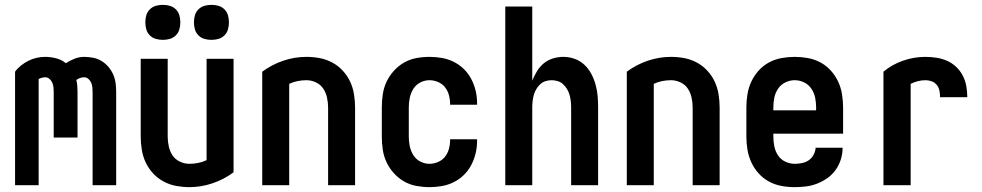

<svg xmlns="http://www.w3.org/2000/svg" viewBox="-20 -762 4040 790"><path d="M42 0V-467Q52 -481 66.5 -492.5Q81 -504 97 -512Q113 -520 130.5 -524Q148 -528 166 -528Q189 -528 211.5 -522Q234 -516 251 -502Q268 -513 287 -520.5Q306 -528 326 -528Q344 -528 362.5 -524.5Q381 -521 397 -511.5Q413 -502 425.5 -487.5Q438 -473 445.5 -456Q453 -439 455.5 -421Q458 -403 458 -384V0H361V-384Q361 -394 360 -403.5Q359 -413 355 -422Q351 -431 343.5 -437.5Q336 -444 326 -444Q317 -444 309 -441Q301 -438 294 -433Q297 -421 298 -408.5Q299 -396 299 -384V-196H201V-384Q201 -394 200 -403.5Q199 -413 195 -422Q191 -431 183.5 -437.5Q176 -444 166 -444Q159 -444 152 -442Q145 -440 139 -437V0Z M759 8Q732 8 705 3Q678 -2 653.5 -15Q629 -28 610 -48.5Q591 -69 579.5 -93.5Q568 -118 563.5 -145.5Q559 -173 559 -200V-520H670V-200Q670 -180 674.5 -159.5Q679 -139 690 -122.5Q701 -106 720 -97Q739 -88 759 -88Q777 -88 795 -91.5Q813 -95 830 -103V-520H941V-53Q902 -24 855 -8Q808 8 759 8ZM850 -598Q835 -598 821 -602Q807 -606 796.5 -616.5Q786 -627 782 -641Q778 -655 778 -670Q778 -685 782 -699Q786 -713 796.5 -723.5Q807 -734 821 -738Q835 -742 850 -742Q865 -742 879 -738Q893 -734 903.5 -723.5Q914 -713 918 -699Q922 -685 922 -670Q922 -655 918 -641Q914 -627 903.5 -616.5Q893 -606 879 -602Q865 -598 850 -598ZM650 -598Q635 -598 621 -602Q607 -606 596.5 -616.5Q586 -627 582 -641Q578 -655 578 -670Q578 -685 582 -699Q586 -713 596.5 -723.5Q607 -734 621 -738Q635 -742 650 -742Q665 -742 679 -738Q693 -734 703.5 -723.5Q714 -713 718 -699Q722 -685 722 -670Q722 -655 718 -641Q714 -627 703.5 -616.5Q693 -606 679 -602Q665 -598 650 -598Z M1059 0V-467Q1098 -496 1145 -512Q1192 -528 1241 -528Q1268 -528 1295 -523Q1322 -518 1346.5 -505Q1371 -492 1390 -471.5Q1409 -451 1420.5 -426.5Q1432 -402 1436.5 -374.5Q1441 -347 1441 -320V0H1330V-320Q1330 -340 1325.5 -360.5Q1321 -381 1310 -397.5Q1299 -414 1280 -423Q1261 -432 1241 -432Q1223 -432 1205 -428.5Q1187 -425 1170 -417V0Z M1747 8Q1720 8 1693 3Q1666 -2 1642.5 -15.5Q1619 -29 1600.5 -49.5Q1582 -70 1570.5 -94.5Q1559 -119 1555 -146Q1551 -173 1551 -200V-320Q1551 -347 1555 -374Q1559 -401 1570.5 -425.5Q1582 -450 1600.5 -470.5Q1619 -491 1642.5 -504.5Q1666 -518 1693 -523Q1720 -528 1747 -528Q1773 -528 1798.5 -523.5Q1824 -519 1847 -507.5Q1870 -496 1888.5 -478Q1907 -460 1919 -437Q1931 -414 1937 -389Q1943 -364 1943 -338V-331H1832V-334Q1832 -353 1827 -371Q1822 -389 1811 -403Q1800 -417 1782.5 -424.5Q1765 -432 1747 -432Q1727 -432 1709 -422.5Q1691 -413 1680.5 -396Q1670 -379 1666 -359.5Q1662 -340 1662 -320V-200Q1662 -180 1666 -160.5Q1670 -141 1680.5 -124Q1691 -107 1709 -97.5Q1727 -88 1747 -88Q1765 -88 1782.5 -95.5Q1800 -103 1811 -117Q1822 -131 1827 -149Q1832 -167 1832 -186V-189H1943V-182Q1943 -156 1937 -131Q1931 -106 1919 -83Q1907 -60 1888.5 -42Q1870 -24 1847 -12.5Q1824 -1 1798.5 3.5Q1773 8 1747 8Z M2059 0V-735H2170V-430Q2178 -450 2189.5 -469Q2201 -488 2217.5 -501.5Q2234 -515 2255 -521.5Q2276 -528 2298 -528Q2322 -528 2344.5 -520Q2367 -512 2384.5 -495.5Q2402 -479 2413 -458Q2424 -437 2430.5 -414Q2437 -391 2439 -367.5Q2441 -344 2441 -320V0H2330V-320Q2330 -333 2328.5 -346Q2327 -359 2323.5 -371.5Q2320 -384 2313.5 -395Q2307 -406 2297.5 -415Q2288 -424 2275.5 -428Q2263 -432 2250 -432Q2237 -432 2224.5 -428Q2212 -424 2202.5 -415Q2193 -406 2186.5 -395Q2180 -384 2176.5 -371.5Q2173 -359 2171.5 -346Q2170 -333 2170 -320V0Z M2559 0V-467Q2598 -496 2645 -512Q2692 -528 2741 -528Q2768 -528 2795 -523Q2822 -518 2846.5 -505Q2871 -492 2890 -471.5Q2909 -451 2920.5 -426.5Q2932 -402 2936.5 -374.5Q2941 -347 2941 -320V0H2830V-320Q2830 -340 2825.5 -360.5Q2821 -381 2810 -397.5Q2799 -414 2780 -423Q2761 -432 2741 -432Q2723 -432 2705 -428.5Q2687 -425 2670 -417V0Z M3250 8Q3222 8 3195 3Q3168 -2 3144 -15Q3120 -28 3101.5 -48.5Q3083 -69 3071.5 -94Q3060 -119 3055.5 -146Q3051 -173 3051 -200V-320Q3051 -347 3055.5 -374.5Q3060 -402 3071.5 -426.5Q3083 -451 3101.5 -471.5Q3120 -492 3144 -505Q3168 -518 3195.5 -523Q3223 -528 3250 -528Q3277 -528 3304.5 -523Q3332 -518 3356 -505Q3380 -492 3398.5 -471.5Q3417 -451 3428.5 -426.5Q3440 -402 3444.5 -374.5Q3449 -347 3449 -320V-212H3162V-200Q3162 -180 3166 -160Q3170 -140 3181 -123Q3192 -106 3211 -97Q3230 -88 3250 -88Q3265 -88 3280 -91Q3295 -94 3307.5 -102.5Q3320 -111 3327.5 -125Q3335 -139 3336 -154H3447Q3447 -130 3440 -107Q3433 -84 3419 -64Q3405 -44 3385.5 -30Q3366 -16 3343.5 -7Q3321 2 3297.5 5Q3274 8 3250 8ZM3162 -308H3338V-320Q3338 -340 3334 -360Q3330 -380 3318.5 -397Q3307 -414 3288.5 -423Q3270 -432 3250 -432Q3230 -432 3211.5 -423Q3193 -414 3181.5 -397Q3170 -380 3166 -360Q3162 -340 3162 -320Z M3615 0V-467Q3651 -497 3696 -512.5Q3741 -528 3787 -528Q3810 -528 3833 -524.5Q3856 -521 3876.5 -512Q3897 -503 3914 -487Q3931 -471 3941.5 -450.5Q3952 -430 3956 -407.5Q3960 -385 3960 -362H3848Q3848 -375 3845.5 -388.5Q3843 -402 3834.5 -412.5Q3826 -423 3813.5 -427.5Q3801 -432 3788 -432Q3772 -432 3756.5 -428Q3741 -424 3727 -417V0Z"/></svg>

Font: Moesevka
Style: Bold
Weight: 700
Monospace: yes
Designer: Belleve Invis
Foundry: Belleve Invis
Version: Version 32.5.0; ttfautohint (v1.8.4)